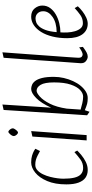

<svg xmlns="http://www.w3.org/2000/svg" viewBox="394 -1131 761 1589"><g transform="rotate(-90 774.5 -336.5)"><path d="M162 9Q125 9 98.5 -9.5Q72 -28 57.5 -67.5Q43 -107 43 -168Q43 -261 70.5 -326Q98 -391 140 -425Q182 -459 225 -459Q257 -459 280 -452Q303 -445 318 -437Q333 -429 338 -425L319 -386Q297 -398 280 -406.5Q263 -415 245.5 -420Q228 -425 205 -425Q179 -425 159.5 -407Q140 -389 126.5 -361Q113 -333 105 -301Q97 -269 93.5 -240.5Q90 -212 90 -194Q90 -139 98.5 -102.5Q107 -66 127 -47.5Q147 -29 179 -29Q219 -29 250.5 -52.5Q282 -76 310 -101L323 -78Q311 -65 286 -44Q261 -23 229 -7Q197 9 162 9Z M407 0 439 -449 484 -459 451 0ZM472 -568Q467 -568 460 -573.5Q453 -579 448 -587.5Q443 -596 443 -603Q443 -612 450 -622.5Q457 -633 465.5 -640.5Q474 -648 477 -648Q483 -648 490 -642Q497 -636 502 -627.5Q507 -619 507 -610Q507 -605 500.5 -594.5Q494 -584 486 -576Q478 -568 472 -568Z M644 24 615 4 659 -687 704 -697 678 -294Q716 -377 758 -418Q800 -459 833 -459Q849 -459 866.5 -452Q884 -445 899 -425.5Q914 -406 923.5 -369Q933 -332 933 -272Q933 -229 923.5 -188.5Q914 -148 897.5 -112Q881 -76 858.5 -49Q836 -22 810.5 -6.5Q785 9 757 9Q729 9 710 4Q691 -1 657 -15ZM769 -29Q797 -29 824 -54Q851 -79 869 -132Q887 -185 887 -269Q887 -347 867 -380.5Q847 -414 818 -414Q800 -414 769.5 -387Q739 -360 711 -305Q683 -250 670 -165L662 -50Q684 -43 714 -36Q744 -29 769 -29Z M1100 9Q1082 9 1063 -6Q1044 -21 1046 -52Q1052 -129 1057.5 -209Q1063 -289 1068.5 -369.5Q1074 -450 1079.5 -530Q1085 -610 1091 -687L1136 -697Q1125 -548 1117.5 -443.5Q1110 -339 1105 -270.5Q1100 -202 1097 -162Q1094 -122 1093 -102.5Q1092 -83 1091.5 -77Q1091 -71 1091 -69Q1091 -47 1100 -40Q1109 -33 1119 -33Q1128 -33 1144 -41Q1160 -49 1177 -62L1181 -31Q1153 -10 1135 -0.5Q1117 9 1100 9Z M1373 9Q1318 9 1285.5 -34.5Q1253 -78 1253 -161Q1253 -227 1266.5 -282Q1280 -337 1304.5 -376.5Q1329 -416 1361.5 -437.5Q1394 -459 1431 -459Q1476 -459 1499.5 -430Q1523 -401 1523 -367Q1523 -330 1502.5 -302Q1482 -274 1449 -255Q1416 -236 1377 -226.5Q1338 -217 1301 -217Q1299 -190 1300.5 -158Q1302 -126 1310.5 -97Q1319 -68 1335 -49.5Q1351 -31 1377 -31Q1415 -31 1444.5 -52Q1474 -73 1502 -99L1517 -73Q1500 -54 1475.5 -35Q1451 -16 1424 -3.5Q1397 9 1373 9ZM1303 -248Q1382 -249 1429 -282Q1476 -315 1476 -359Q1476 -388 1459 -405.5Q1442 -423 1416 -423Q1401 -423 1384 -417Q1367 -411 1350.5 -393Q1334 -375 1321 -340.5Q1308 -306 1303 -248Z"/></g></svg>

Font: Ancizar Sans Thin
Style: Italic
Weight: 100
Italic angle: -4°
Designer: Cesar Puertas, Viviana Monsalve, Julian Moncada, Julian Prieto, Jose Castro, Mariel Hernandez, Felipe Aragon, Sara Alarc
Version: Version 8.100